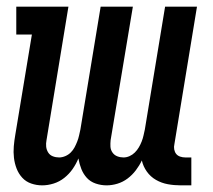

<svg xmlns="http://www.w3.org/2000/svg" viewBox="-20 -550 640 578"><path d="M107 8Q90 8 74 2.5Q58 -3 47 -15Q36 -27 30 -42.5Q24 -58 22 -75Q20 -92 21.5 -109.5Q23 -127 26 -144L76 -446H29V-530H186L120 -128Q118 -118 119 -108.5Q120 -99 125 -91Q130 -83 139 -79.5Q148 -76 158 -76Q167 -76 176.5 -80Q186 -84 193 -91Q200 -98 204.5 -106.5Q209 -115 212.5 -124Q216 -133 218 -142Q220 -151 222 -160L283 -530H380L313 -128Q312 -118 312.5 -108.5Q313 -99 318.5 -91Q324 -83 333 -79.5Q342 -76 352 -76Q361 -76 370 -80Q379 -84 386 -91Q393 -98 398 -106.5Q403 -115 406.5 -124Q410 -133 412 -142Q414 -151 416 -160L477 -530H573L505 -116Q503 -108 504.5 -100Q506 -92 510.5 -86.5Q515 -81 522.5 -78.5Q530 -76 538 -76H556V8H524Q504 8 485 4.5Q466 1 449.5 -8.5Q433 -18 422 -33.5Q411 -49 407 -67Q400 -52 389 -37.5Q378 -23 364 -12.5Q350 -2 333.5 3Q317 8 301 8Q301 8 301 8Q301 8 301 8Q284 8 268 2.5Q252 -3 241.5 -14.5Q231 -26 225 -41Q219 -56 216 -73Q209 -56 198.5 -41Q188 -26 173.5 -14.5Q159 -3 141.5 2.5Q124 8 107 8Q107 8 107 8Q107 8 107 8Z"/></svg>

Font: Iosevka Curly Slab MdEx
Style: Italic
Weight: 500
Width: 7
Italic angle: -9°
Monospace: yes
Designer: Belleve Invis
Foundry: Belleve Invis
Version: Version 11.0.0; ttfautohint (v1.8.3)